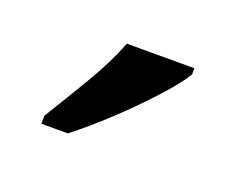

<svg xmlns="http://www.w3.org/2000/svg" viewBox="-45 -833 361 294"><g transform="rotate(20 135.5 -686.0)"><path d="M40 -619Q61 -653 84.5 -692.5Q108 -732 121 -766H231V-756Q221 -739 195.5 -711Q170 -683 139.5 -654.5Q109 -626 83 -606H40Z"/></g></svg>

Font: Noto Serif Armenian Condensed Medium
Style: Regular
Weight: 500
Width: 3
Designer: Monotype Design Team
Foundry: Monotype Imaging Inc.
Version: Version 2.008; ttfautohint (v1.8.4.7-5d5b)